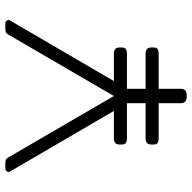

<svg xmlns="http://www.w3.org/2000/svg" viewBox="-20 -700 720 720"><g transform="rotate(-90 340.0 -340.0)"><path d="M313 -23V-105H181Q169 -105 163.5 -109.5Q158 -114 158 -125V-132Q158 -154 181 -154H313V-223L312 -224H181Q169 -224 163.5 -228.5Q158 -233 158 -244V-251Q158 -273 181 -273H284L57 -662Q55 -666 55 -668Q55 -673 59 -676.5Q63 -680 69 -680H88Q99 -680 103.5 -676.5Q108 -673 113 -663L340 -273L567 -663Q572 -673 576.5 -676.5Q581 -680 592 -680H611Q619 -680 623 -674.5Q627 -669 623 -662L396 -273H499Q522 -273 522 -251V-244Q522 -233 516.5 -228.5Q511 -224 499 -224H368L367 -222V-154H499Q522 -154 522 -132V-125Q522 -114 516.5 -109.5Q511 -105 499 -105H367V-23Q367 0 344 0H336Q313 0 313 -23Z"/></g></svg>

Font: Mitr ExtraLight
Style: Regular
Weight: 250
Designer: Thanarat Vachiruckul
Foundry: Cadson Demak Co.,Ltd.
Version: Version 1.000